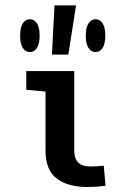

<svg xmlns="http://www.w3.org/2000/svg" viewBox="-20 -708 478 731"><path d="M262.7 -437.5V-133.8Q262.7 -105.5 277.3 -89.8Q292 -74.2 324.2 -74.2Q345.7 -74.2 375 -77.1L381.8 -1Q347.7 3.9 311.5 3.9Q238.3 3.9 195.8 -28.3Q153.3 -60.5 153.3 -135.7V-359.4L80.1 -366.2V-437.5ZM269.5 -687.5 240.2 -500H177.7L187.5 -687.5ZM130.9 -572.3Q130.9 -541 120.6 -525.4Q110.4 -509.8 93.8 -509.8Q77.1 -509.8 66.9 -525.4Q56.6 -541 56.6 -572.3Q56.6 -603.5 66.9 -619.1Q77.1 -634.8 93.8 -634.8Q110.4 -634.8 120.6 -619.1Q130.9 -603.5 130.9 -572.3ZM380.9 -572.3Q380.9 -541 370.6 -525.4Q360.4 -509.8 343.8 -509.8Q327.1 -509.8 316.9 -525.4Q306.6 -541 306.6 -572.3Q306.6 -603.5 316.9 -619.1Q327.1 -634.8 343.8 -634.8Q360.4 -634.8 370.6 -619.1Q380.9 -603.5 380.9 -572.3Z"/></svg>

Font: Sudo Var
Style: Regular
Weight: 400
Monospace: yes
Designer: Jens Kutilek
Foundry: Jens Kutilek
Version: Version 0.065;FEAKit 1.0